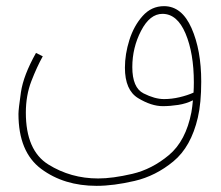

<svg xmlns="http://www.w3.org/2000/svg" viewBox="-20 -416 719 624"><path d="M513 -94Q483 -94 446.5 -112.5Q410 -131 410 -198Q410 -261 438.5 -316Q467 -371 508 -371Q556 -371 583 -307Q610 -243 610 -148Q610 -131 609 -115Q589 -106 563.5 -100Q538 -94 513 -94ZM294 188Q349 188 417.5 172Q486 156 543.5 108.5Q601 61 623 -34Q634 -81 634 -151Q634 -253 602.5 -324.5Q571 -396 513 -396Q472 -396 443.5 -364Q415 -332 400.5 -286Q386 -240 386 -196Q386 -123 429 -97Q472 -71 509 -71Q533 -71 559 -75Q585 -79 607 -90Q605 -68 602 -51Q584 42 529 88Q474 134 410 149Q346 164 299 164Q210 164 137 118.5Q64 73 64 -50Q64 -106 82 -152.5Q100 -199 119 -233L97 -244Q56 -171 48 -116Q40 -61 40 -46Q40 78 114 133Q188 188 294 188Z"/></svg>

Font: Noto Sans Arabic Condensed Thin
Style: Regular
Weight: 250
Width: 3
Designer: Nadine Chahine
Foundry: Monotype Imaging Inc.
Version: 1.001